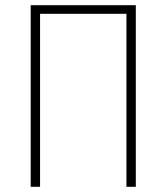

<svg xmlns="http://www.w3.org/2000/svg" viewBox="-20 -718 640 738"><path d="M98 -698H502V0H466V-665H134V0H98Z"/></svg>

Font: IBM Plex Mono ExtLt
Style: Regular
Weight: 200
Monospace: yes
Designer: Mike Abbink, Paul van der Laan, Pieter van Rosmalen
Foundry: Bold Monday
Version: Version 2.3